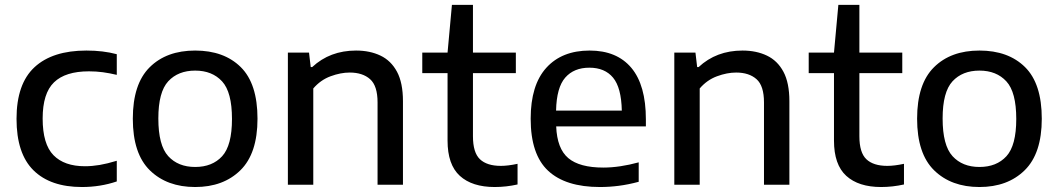

<svg xmlns="http://www.w3.org/2000/svg" viewBox="-20 -760 4354 790"><path d="M317 9.5Q187.5 9.5 117.8 -59.2Q48 -128 48 -271Q48 -415 122 -483.5Q196 -552 335.5 -552Q404.5 -552 460.5 -537V-452Q431 -459 403.2 -462.8Q375.5 -466.5 346 -466.5Q249 -466.5 202.2 -421.2Q155.5 -376 155.5 -272.5Q155.5 -167 200 -121.5Q244.5 -76 329.5 -76Q358.5 -76 389.8 -81.2Q421 -86.5 460.5 -98.5V-13.5Q393 9.5 317 9.5Z M783 9.5Q667 9.5 596.8 -59Q526.5 -127.5 526.5 -271.5Q526.5 -414.5 595.8 -483.2Q665 -552 783 -552Q901.5 -552 970.5 -484Q1039.5 -416 1039.5 -271.5Q1039.5 -128.5 969.2 -59.5Q899 9.5 783 9.5ZM783 -73Q853.5 -73 894 -117.2Q934.5 -161.5 934.5 -270.5Q934.5 -381 893.8 -425.2Q853 -469.5 783 -469.5Q713 -469.5 672.2 -425.5Q631.5 -381.5 631.5 -272.5Q631.5 -162 672.2 -117.5Q713 -73 783 -73Z M1164.5 0V-543.5H1251.5L1258.5 -484H1264.5Q1337.5 -552 1445 -552Q1502 -552 1545.5 -531.2Q1589 -510.5 1613.5 -464.8Q1638 -419 1638 -343.5V0H1533.5V-338.5Q1533.5 -407 1502.8 -434.2Q1472 -461.5 1419 -461.5Q1381.5 -461.5 1340.2 -446.2Q1299 -431 1269 -396V0Z M2015.5 9.5Q1922.5 9.5 1872 -36.5Q1821.5 -82.5 1821.5 -181.5V-459H1717.5V-543.5H1821.5L1839.5 -740H1926V-543.5H2102.5V-459H1926V-199.5Q1926 -132 1954.8 -104.8Q1983.5 -77.5 2041 -77.5Q2070 -77.5 2109.5 -86V-1Q2062.5 9.5 2015.5 9.5Z M2448.5 9.5Q2307 9.5 2235.2 -57.5Q2163.5 -124.5 2163.5 -271.5Q2163.5 -410 2227.8 -481Q2292 -552 2406 -552Q2518 -552 2577.8 -480.8Q2637.5 -409.5 2637.5 -269V-240H2268.5Q2272 -148.5 2318.2 -109.5Q2364.5 -70.5 2462.5 -70.5Q2496 -70.5 2532.8 -76Q2569.5 -81.5 2608 -92V-12Q2565 -0.5 2526 4.5Q2487 9.5 2448.5 9.5ZM2405 -481.5Q2341.5 -481.5 2305.8 -440.8Q2270 -400 2268 -305H2538.5Q2536.5 -399.5 2502.5 -440.5Q2468.5 -481.5 2405 -481.5Z M2754.5 0V-543.5H2841.5L2848.5 -484H2854.5Q2927.5 -552 3035 -552Q3092 -552 3135.5 -531.2Q3179 -510.5 3203.5 -464.8Q3228 -419 3228 -343.5V0H3123.5V-338.5Q3123.5 -407 3092.8 -434.2Q3062 -461.5 3009 -461.5Q2971.5 -461.5 2930.2 -446.2Q2889 -431 2859 -396V0Z M3605.5 9.5Q3512.5 9.5 3462 -36.5Q3411.5 -82.5 3411.5 -181.5V-459H3307.5V-543.5H3411.5L3429.5 -740H3516V-543.5H3692.5V-459H3516V-199.5Q3516 -132 3544.8 -104.8Q3573.5 -77.5 3631 -77.5Q3660 -77.5 3699.5 -86V-1Q3652.5 9.5 3605.5 9.5Z M4010 9.5Q3894 9.5 3823.8 -59Q3753.5 -127.5 3753.5 -271.5Q3753.5 -414.5 3822.8 -483.2Q3892 -552 4010 -552Q4128.5 -552 4197.5 -484Q4266.5 -416 4266.5 -271.5Q4266.5 -128.5 4196.2 -59.5Q4126 9.5 4010 9.5ZM4010 -73Q4080.5 -73 4121 -117.2Q4161.5 -161.5 4161.5 -270.5Q4161.5 -381 4120.8 -425.2Q4080 -469.5 4010 -469.5Q3940 -469.5 3899.2 -425.5Q3858.5 -381.5 3858.5 -272.5Q3858.5 -162 3899.2 -117.5Q3940 -73 4010 -73Z"/></svg>

Font: Encode Sans Semi Expanded Medium
Style: Regular
Weight: 500
Width: 6
Designer: Multiple Designers
Foundry: Impallari Type
Version: Version 3.000; ttfautohint (v1.8.3) -l 8 -r 50 -G 200 -x 14 